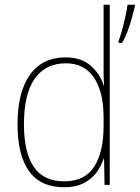

<svg xmlns="http://www.w3.org/2000/svg" viewBox="-20 -780 589 810"><path d="M251 10Q151 10 102.5 -58Q54 -126 54 -255Q54 -392 106.5 -465Q159 -538 257 -538Q323 -538 363 -502.5Q403 -467 417 -420H419Q417 -448 417 -474Q417 -500 417 -526V-760H443V0H421L419 -110H417Q407 -79 386.5 -51.5Q366 -24 332.5 -7Q299 10 251 10ZM251 -15Q338 -15 377.5 -77Q417 -139 417 -248V-284Q417 -392 376.5 -452.5Q336 -513 258 -513Q172 -513 126.5 -448Q81 -383 81 -255Q81 -137 122.5 -76Q164 -15 251 -15ZM549 -753Q541 -718 527 -673.5Q513 -629 495 -599H480V-607Q486 -620 494 -649.5Q502 -679 509 -710Q516 -741 518 -760H549Z"/></svg>

Font: Noto Sans Gurmukhi UI SemiCondensed Thin
Style: Regular
Weight: 100
Width: 4
Designer: Jelle Bosma - Monotype Design Team
Foundry: Monotype Imaging Inc.
Version: Version 2.004; ttfautohint (v1.8.4.7-5d5b)